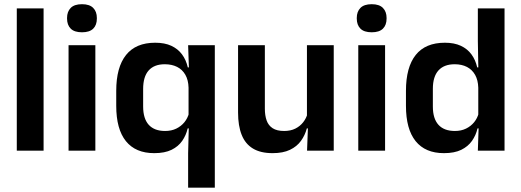

<svg xmlns="http://www.w3.org/2000/svg" viewBox="-20 -700 2420 892"><path d="M58 0V-661H182.5V0Z M298.5 0V-490H423V0ZM361 -550Q325.5 -550 308.5 -567Q291.5 -584 291.5 -614V-616.5Q291.5 -646 308.5 -663.2Q325.5 -680.5 361 -680.5Q396 -680.5 413 -663.2Q430 -646 430 -616.5V-614Q430 -583.5 413 -566.8Q396 -550 361 -550Z M696.5 11.5Q610 11.5 565 -44.2Q520 -100 520 -208.5V-278Q520 -387.5 565.5 -444.5Q611 -501.5 701 -501.5Q745.5 -501.5 776 -487.2Q806.5 -473 825.5 -447.5Q844.5 -422 852.5 -387H889.5L856 -292.5Q855 -328.5 841 -352.8Q827 -377 802.8 -389.2Q778.5 -401.5 745.5 -401.5Q696.5 -401.5 670.8 -372.8Q645 -344 645 -286.5V-205.5Q645 -149 671 -120.2Q697 -91.5 747 -91.5Q776.5 -91.5 799 -102.5Q821.5 -113.5 836.8 -132.2Q852 -151 858 -174.5L887 -103.5H852Q844.5 -71.5 826.5 -45.5Q808.5 -19.5 777 -4Q745.5 11.5 696.5 11.5ZM854 172V11.5L857.5 -125L856 -146V-347L858 -374L854 -490H978V172Z M1210.5 -490V-194.5Q1210.5 -163.5 1218.8 -140.2Q1227 -117 1246.8 -104.2Q1266.5 -91.5 1300 -91.5Q1330 -91.5 1352 -102.5Q1374 -113.5 1388.5 -132Q1403 -150.5 1409 -173L1429 -103.5H1405.5Q1397 -71.5 1378.2 -45.5Q1359.5 -19.5 1327.2 -4Q1295 11.5 1246.5 11.5Q1190.5 11.5 1155 -10Q1119.5 -31.5 1102.8 -73.5Q1086 -115.5 1086 -177V-490ZM1530.5 -490V0H1406.5L1411 -118.5L1406 -128.5V-490Z M1644.5 0V-490H1769V0ZM1707 -550Q1671.5 -550 1654.5 -567Q1637.5 -584 1637.5 -614V-616.5Q1637.5 -646 1654.5 -663.2Q1671.5 -680.5 1707 -680.5Q1742 -680.5 1759 -663.2Q1776 -646 1776 -616.5V-614Q1776 -583.5 1759 -566.8Q1742 -550 1707 -550Z M2042.5 11.5Q1956 11.5 1911 -44.2Q1866 -100 1866 -208.5V-278Q1866 -387.5 1911.2 -444.5Q1956.5 -501.5 2047 -501.5Q2090.5 -501.5 2121 -487.2Q2151.5 -473 2170.2 -447.5Q2189 -422 2197 -387H2234L2202 -292.5Q2201 -327.5 2187.5 -351.8Q2174 -376 2149.8 -388.8Q2125.5 -401.5 2092.5 -401.5Q2043 -401.5 2017 -372.8Q1991 -344 1991 -287.5V-205Q1991 -149 2017 -120.2Q2043 -91.5 2093.5 -91.5Q2122.5 -91.5 2145 -102.5Q2167.5 -113.5 2182.8 -132.2Q2198 -151 2204 -174.5L2234 -103.5H2198.5Q2191 -71.5 2172.8 -45.5Q2154.5 -19.5 2123 -4Q2091.5 11.5 2042.5 11.5ZM2200 0 2204 -119 2202 -148V-349L2202.5 -369L2200 -509.5V-661H2324V0Z"/></svg>

Font: Anek Bangla
Style: Semi-bold
Weight: 600
Designer: Sulekha Rajkumar (Bangla), Yesha Goshar (Latin)
Foundry: Ek Type
Version: Version 1.002;March 21, 2022;FontCreator 13.0.0.2683 64-bit